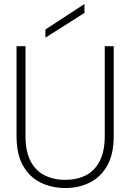

<svg xmlns="http://www.w3.org/2000/svg" viewBox="-20 -932 653 964"><path d="M308 12Q239 12 183.5 -15.5Q128 -43 95.5 -100.5Q63 -158 63 -249V-700H108V-250Q108 -172 133.5 -123Q159 -74 204.5 -51.5Q250 -29 307 -29Q366 -29 410.5 -51.5Q455 -74 480.5 -123Q506 -172 506 -250V-700H551V-249Q551 -158 518.5 -100.5Q486 -43 431 -15.5Q376 12 308 12ZM208 -743V-784L404 -912V-867Z"/></svg>

Font: DM Sans 28pt ExtraLight
Style: Regular
Weight: 250
Version: Version 4.004;gftools[0.9.30]